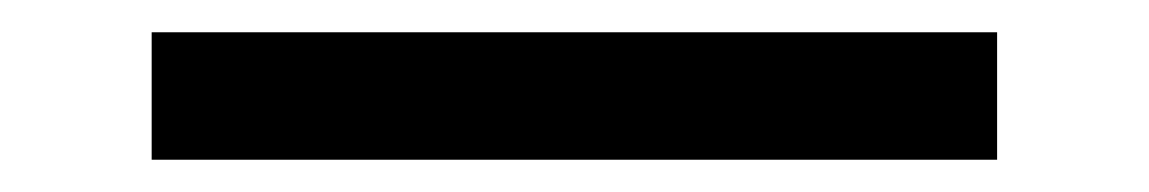

<svg xmlns="http://www.w3.org/2000/svg" viewBox="-20 16 712 119"><path d="M74 115V36H598V115Z"/></svg>

Font: DM Sans 28pt
Style: Regular
Weight: 400
Version: Version 4.004;gftools[0.9.30]